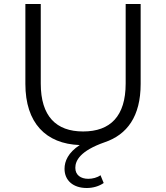

<svg xmlns="http://www.w3.org/2000/svg" viewBox="-20 -720 832 961"><path d="M609 -302C609 -138 532 -62 396 -62C261 -62 184 -138 184 -302V-700H107V-300C107 -105 209 0 379 6C321 44 303 87 303 125C303 183 346 221 414 221C446 221 476 212 499 196L483 157C467 169 443 175 422 175C384 175 357 156 357 120C357 84 381 35 504 -8C616 -46 684 -137 684 -300V-700H609Z"/></svg>

Font: Montserrat-Alt1
Style: Regular
Weight: 400
Designer: Differentunic
Foundry: Differentunic
Version: Version 7.222